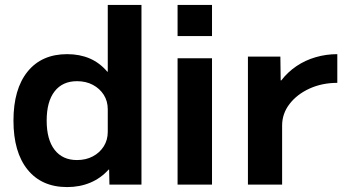

<svg xmlns="http://www.w3.org/2000/svg" viewBox="-20 -750 1409 780"><path d="M252.8 10Q149.4 10 92.1 -60.8Q34.7 -131.7 34.7 -260Q34.7 -388.3 92.1 -459.2Q149.4 -530 252.8 -530Q303.7 -530 344.5 -512.5Q385.2 -494.9 415.7 -458.9H417.8V-730H554.7V0H424.6L423.3 -61.1H421.2Q389.9 -26.1 347 -8Q304 10 252.8 10ZM292.6 -99.8Q329.1 -99.8 357.1 -114.7Q385.1 -129.5 401.5 -155.4Q417.8 -181.3 417.8 -214.3V-305.7Q417.8 -339.3 401.5 -364.9Q385.1 -390.5 357.2 -405.3Q329.2 -420.2 292.9 -420.2Q234 -420.2 201.8 -378.8Q169.6 -337.4 169.6 -260Q169.6 -183 201.8 -141.4Q234 -99.8 292.6 -99.8Z M701.4 -603.4V-730H841.3V-603.4ZM701.4 0V-513.3H841.3V0Z M987.2 0V-520H1119L1120.3 -423.4H1122.7Q1149.1 -457.5 1184.5 -481.4Q1219.9 -505.3 1262.3 -517.6Q1304.7 -530 1350.3 -530V-413.4Q1288.4 -413.4 1237.3 -390.1Q1186.3 -366.7 1156.2 -327.5Q1126.1 -288.3 1126.1 -240V0Z"/></svg>

Font: M PLUS 1 Thin
Style: Regular
Weight: 100
Designer: Coji Morishita
Foundry: UNDERFOREST DESIGN
Version: Version 1.001